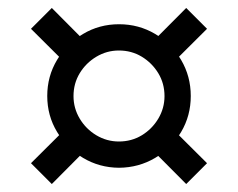

<svg xmlns="http://www.w3.org/2000/svg" viewBox="-20 -494 600 484"><path d="M280 -71.1Q230.2 -71.5 189.4 -96Q148.6 -120.4 123.9 -161.4Q99.1 -202.3 99.1 -252.1Q99.1 -301.8 123.8 -342.9Q148.4 -384 189.4 -408.4Q230.3 -432.9 280.1 -432.9Q329.8 -432.9 371 -408.5Q412.3 -384.2 436.6 -342.9Q460.9 -301.6 460.9 -252Q460.9 -202.3 436.6 -161.3Q412.3 -120.3 371 -95.9Q329.8 -71.5 280 -71.1ZM110.6 -30.1 58.1 -82.6 158.7 -182.7 210.7 -130.7ZM279.7 -137.3Q311.6 -137.3 337.5 -153Q363.3 -168.7 379 -194.9Q394.7 -221.2 394.7 -251.7Q394.7 -283.6 379 -309.5Q363.3 -335.3 337.5 -351Q311.6 -366.7 279.7 -366.7Q249.2 -366.7 222.9 -351Q196.7 -335.3 181 -309.5Q165.3 -283.6 165.3 -251.7Q165.3 -221.2 181 -194.9Q196.7 -168.7 222.9 -153Q249.2 -137.3 279.7 -137.3ZM158.7 -321.3 58.1 -421.4 110.6 -473.9 210.7 -373.3ZM449.4 -30.1 349.3 -130.7 401.3 -182.7 501.9 -82.6ZM401.3 -321.3 349.3 -373.3 449.4 -473.9 501.9 -421.4Z"/></svg>

Font: Titillium Web
Style: Bold
Weight: 700
Designer: Mohamed Gaber, Accademia di Belle Arti di Urbino
Foundry: Kief Type Foundry, Accademia di Belle Arti di Urbino
Version: Version 3.000